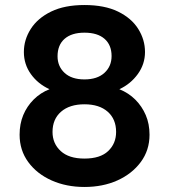

<svg xmlns="http://www.w3.org/2000/svg" viewBox="-20 -732 672 764"><path d="M316 12Q244 12 185.5 -14Q127 -40 92.5 -87Q58 -134 58 -196Q58 -239 72.5 -274Q87 -309 114 -336Q141 -363 177 -377Q131 -398 103 -437Q75 -476 75 -525Q75 -574 102.5 -617Q130 -660 183.5 -686Q237 -712 316 -712Q396 -712 449.5 -686Q503 -660 530 -617Q557 -574 557 -525Q557 -477 528.5 -437.5Q500 -398 455 -377Q492 -362 518.5 -335.5Q545 -309 560 -274Q575 -239 575 -196Q575 -134 540 -87Q505 -40 447 -14Q389 12 316 12ZM316 -101Q379 -101 410.5 -131Q442 -161 442 -207Q442 -258 408.5 -287.5Q375 -317 316 -317Q257 -317 223 -287.5Q189 -258 189 -207Q189 -161 221.5 -131Q254 -101 316 -101ZM316 -416Q367 -416 395.5 -442Q424 -468 424 -509Q424 -553 396 -577.5Q368 -602 316 -602Q265 -602 237 -577.5Q209 -553 209 -508Q209 -468 237 -442Q265 -416 316 -416Z"/></svg>

Font: DM Sans 24pt
Style: Bold
Weight: 700
Designer: Colophon Foundry, Jonny Pinhorn
Foundry: Colophon Foundry
Version: Version 4.004;gftools[0.9.30]